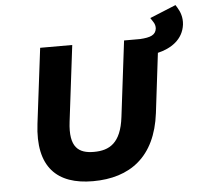

<svg xmlns="http://www.w3.org/2000/svg" viewBox="-56 -861 971 930"><g transform="rotate(-5 430.0 -395.5)"><path d="M717 -731C724 -721 727 -709 726 -698C722 -667 697 -657 646 -654H568L523 -286C508 -160 451 -129 376 -129C303 -129 255 -159 271 -286L316 -654H160L115 -289C89 -79 185 12 359 12C539 12 665 -79 691 -290L726 -580C790 -595 850 -633 859 -706C863 -741 852 -769 839 -790L831 -803L704 -751Z"/></g></svg>

Font: Falling Sky
Style: ExBdObl
Weight: 400
Designer: Paul D. Hunt
Foundry: Adobe Systems Incorporated
Version: Version 1.02